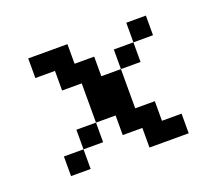

<svg xmlns="http://www.w3.org/2000/svg" viewBox="-75 -412 649 575"><g transform="rotate(-20 250.0 -124.5)"><path d="M62.5 -312.5H187.5V-250H250V-187.5H312.5V-62.5H375V0H437.5V62.5H312.5V0H250V-62.5H187.5V-187.5H125V-250H62.5ZM375 -312.5H437.5V-250H375ZM312.5 -250H375V-187.5H312.5ZM125 -62.5H187.5V0H125ZM62.5 0H125V62.5H62.5Z"/></g></svg>

Font: Half Eighties
Style: Regular
Weight: 400
Monospace: yes
Designer: Jayvee Enaguas (HarvettFox96)
Version: 20191127.01dev02